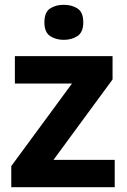

<svg xmlns="http://www.w3.org/2000/svg" viewBox="-20 -780 528 800"><path d="M458 0H27V-88L280 -432H42V-546H449V-449L203 -114H458ZM246 -760Q279 -760 303 -744.5Q327 -729 327 -687Q327 -646 303 -630Q279 -614 246 -614Q212 -614 188.5 -630Q165 -646 165 -687Q165 -729 188.5 -744.5Q212 -760 246 -760Z"/></svg>

Font: Noto IKEA Arabic
Style: Bold
Weight: 700
Designer: Monotype Design Team
Foundry: Monotype Imaging Inc.
Version: Version 1.200